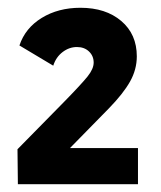

<svg xmlns="http://www.w3.org/2000/svg" viewBox="-20 -772 415 494"><path d="M26 -298 25 -388 143 -508Q190 -556 205.5 -575.5Q221 -595 221 -611Q221 -628 209 -639.5Q197 -651 178 -651Q158 -651 141 -638Q124 -625 117 -603L30 -655Q45 -700 87.5 -726Q130 -752 187 -752Q252 -752 292 -718Q332 -684 332 -627Q332 -593 314.5 -562Q297 -531 260 -493L160 -391H335V-298Z"/></svg>

Font: Plus Jakarta Display
Style: Bold
Weight: 700
Designer: Gumpita Rahayu
Foundry: Tokotype Studio
Version: Version 1.000;hotconv 1.0.109;makeotfexe 2.5.65596